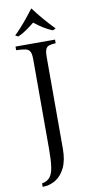

<svg xmlns="http://www.w3.org/2000/svg" viewBox="-117 -926 581 1196"><g transform="rotate(-10 174.0 -328.0)"><path d="M51 225V203Q85 197 102 175.5Q119 154 125 111.5Q131 69 131 0V-565Q131 -600 123.5 -615.5Q116 -631 96 -636Q76 -641 36 -642V-665H286V-642Q259 -641 244 -636Q229 -631 222.5 -615.5Q216 -600 216 -565V13Q216 85 193.5 132Q171 179 133.5 202Q96 225 51 225ZM283 -724Q255 -735 226 -753Q197 -771 170 -793Q143 -771 116.5 -753Q90 -735 65 -724L46 -733Q80 -766 111.5 -803.5Q143 -841 173 -881H175Q205 -841 237 -803.5Q269 -766 302 -733Z"/></g></svg>

Font: Bona Nova SC
Style: Regular
Weight: 400
Designer: Mateusz Machalski
Foundry: Capitalics
Version: Version 4.001; ttfautohint (v1.8.4.7-5d5b)